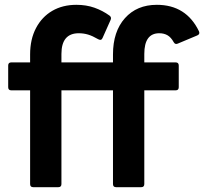

<svg xmlns="http://www.w3.org/2000/svg" viewBox="-20 -777 847 797"><path d="M118 0Q105 0 105 -13V-402H27Q14 -402 14 -415V-505Q14 -518 27 -518H105V-551Q105 -614 129.5 -660.5Q154 -707 197 -732Q240 -757 297 -757Q338 -757 372 -745Q406 -733 435 -712Q444 -705 439 -694L406 -620Q401 -607 388 -614Q364 -628 345.5 -633.5Q327 -639 307 -639Q235 -639 235 -553V-518H449V-551Q449 -646 498.5 -701.5Q548 -757 631 -757Q753 -757 806 -647Q811 -635 799 -630L718 -596Q707 -591 701 -602Q690 -622 675.5 -630.5Q661 -639 641 -639Q579 -639 579 -553V-518H709Q722 -518 722 -505V-415Q722 -402 709 -402H579V-13Q579 0 566 0H462Q449 0 449 -13V-402H235V-13Q235 0 222 0Z"/></svg>

Font: LINE Seed Sans App
Style: Bold
Weight: 700
Designer: LINE VX Design & Dalton Maag Ltd & Sandoll Inc
Foundry: Dalton Maag Ltd
Version: Version 1.003